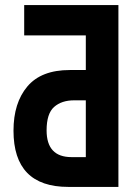

<svg xmlns="http://www.w3.org/2000/svg" viewBox="-20 -734 540 754"><path d="M445 0V-714H75V-595H317V-459H254Q142 -459 87.5 -394.5Q33 -330 33 -221Q33 0 248 0ZM317 -117H261Q163 -117 163 -222Q163 -288 192.5 -314Q222 -340 271 -340H317Z"/></svg>

Font: Noto Sans Mono UI Condensed
Style: Bold
Weight: 700
Width: 3
Designer: Monotype Design team
Foundry: Monotype Imaging Inc.
Version: 1.000